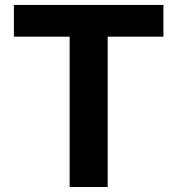

<svg xmlns="http://www.w3.org/2000/svg" viewBox="-20 -747 708 767"><path d="M35.5 -600.5H258.2V0H410.2V-600.5H632.8V-727.3H35.5Z"/></svg>

Font: Magic Ui Pro
Style: Bold
Weight: 700
Designer: Stefan Endress, Andreas Faust
Version: Version 1.000;FEAKit 1.0